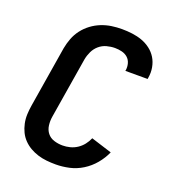

<svg xmlns="http://www.w3.org/2000/svg" viewBox="-136 -849 872 962"><g transform="rotate(20 300.0 -367.5)"><path d="M269 8Q244 8 220 5.5Q196 3 173.5 -4Q151 -11 131 -22.5Q111 -34 95 -50.5Q79 -67 69 -87.5Q59 -108 54 -131.5Q49 -155 50 -179.5Q51 -204 55 -228L108 -553Q113 -580 123 -606.5Q133 -633 150.5 -656Q168 -679 191.5 -696.5Q215 -714 241.5 -724.5Q268 -735 295.5 -739Q323 -743 350 -743Q378 -743 405.5 -739.5Q433 -736 458 -727Q483 -718 504 -702Q525 -686 538.5 -664Q552 -642 557 -614.5Q562 -587 557 -559Q557 -557 556.5 -555.5Q556 -554 556 -552H437Q437 -553 437.5 -554Q438 -555 438 -555Q441 -574 436 -592Q431 -610 418 -621.5Q405 -633 387 -637.5Q369 -642 350 -642Q328 -642 306 -636Q284 -630 266.5 -615Q249 -600 239 -579Q229 -558 225 -536L172 -212Q168 -188 171 -164.5Q174 -141 187.5 -124Q201 -107 223 -100Q245 -93 269 -93Q288 -93 308 -98Q328 -103 345.5 -114.5Q363 -126 376 -142.5Q389 -159 397 -178L508 -143Q493 -109 468 -79Q443 -49 410 -28.5Q377 -8 340.5 0Q304 8 269 8Z"/></g></svg>

Font: Zed Sans Extended
Style: Bold Italic
Weight: 700
Width: 7
Italic angle: -9°
Designer: Belleve Invis
Foundry: Belleve Invis
Version: Version 1.0.0; ttfautohint (v1.8.4)